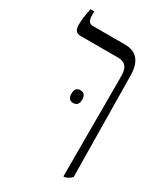

<svg xmlns="http://www.w3.org/2000/svg" viewBox="-168 -716 678 792"><g transform="rotate(30 171.5 -320.5)"><path d="M270 -473Q270 -531 222 -531H43Q26 -531 19 -540Q12 -549 12 -569Q12 -600 22 -647H40V-627Q40 -592 65 -592H218Q300 -592 302 -495L308 -13Q296 0 278 6H270ZM153 -337Q179 -337 179 -307Q179 -276 153 -276Q128 -276 128 -307Q128 -337 153 -337Z"/></g></svg>

Font: Noto Serif Hebrew CondLight
Style: Regular
Weight: 300
Width: 3
Designer: Monotype Design Team
Foundry: Monotype Imaging Inc.
Version: Version 1.000